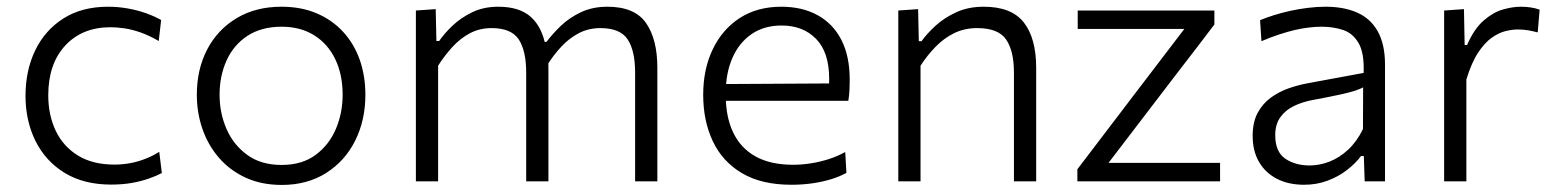

<svg xmlns="http://www.w3.org/2000/svg" viewBox="-20 -526 4513 557"><path d="M302.5 9.5Q223 9.5 167.5 -24.5Q112 -58.5 83 -117Q54 -175.5 54 -248Q54 -321.5 82.2 -380Q110.5 -438.5 164 -472.5Q217.5 -506.5 293.5 -506.5Q322.5 -506.5 350.5 -501.5Q378.5 -496.5 403.2 -487.8Q428 -479 447.5 -468L440.5 -407Q413 -423 388 -431.8Q363 -440.5 341 -443.8Q319 -447 300.5 -447Q218.5 -447 169.2 -393.8Q120 -340.5 120 -249.5Q120 -192.5 141.5 -147Q163 -101.5 205.8 -75Q248.5 -48.5 312.5 -48.5Q334.5 -48.5 356.8 -52.5Q379 -56.5 400.5 -64.8Q422 -73 442 -85.5L449.5 -24Q433.5 -15.5 411.2 -7.8Q389 0 361.8 4.8Q334.5 9.5 302.5 9.5Z M797.5 10.5Q738 10.5 692.2 -10.8Q646.5 -32 615 -68.5Q583.5 -105 567.2 -152.2Q551 -199.5 551 -251Q551 -325 581.2 -382.8Q611.5 -440.5 666.8 -473.5Q722 -506.5 796.5 -506.5Q854 -506.5 899 -487.2Q944 -468 975.8 -433.2Q1007.5 -398.5 1023.8 -352Q1040 -305.5 1040 -251Q1040 -177.5 1010.5 -118.2Q981 -59 926.2 -24.2Q871.5 10.5 797.5 10.5ZM797 -47.5Q856.5 -47.5 895.8 -76.8Q935 -106 954.5 -152.2Q974 -198.5 974 -251Q974 -310 952.5 -354.5Q931 -399 891.2 -423.8Q851.5 -448.5 797 -448.5Q738.5 -448.5 698.2 -422.2Q658 -396 637.5 -351Q617 -306 617 -251Q617 -198.5 637 -152.2Q657 -106 697 -76.8Q737 -47.5 797 -47.5Z M1186.5 0Q1186.5 -55.5 1186.5 -107Q1186.5 -158.5 1186.5 -219.5V-269.5Q1186.5 -324 1186.5 -381.5Q1186.5 -439 1186.5 -495.5L1244 -499.5L1246 -407H1254Q1269 -429 1293 -451.8Q1317 -474.5 1350 -490.5Q1383 -506.5 1425.5 -506.5Q1488 -506.5 1521 -476Q1554 -445.5 1563.5 -388L1567 -385Q1569 -372 1570 -358.2Q1571 -344.5 1571 -329Q1571 -296.5 1571 -272.5Q1571 -248.5 1571 -219.5Q1571 -161 1571 -108.2Q1571 -55.5 1571 0H1506.5Q1506.5 -55.5 1506.5 -108Q1506.5 -160.5 1506.5 -217V-315Q1506.5 -379 1484.8 -411.8Q1463 -444.5 1406 -444.5Q1371.5 -444.5 1343.2 -429.5Q1315 -414.5 1292.2 -389.5Q1269.5 -364.5 1251 -335.5V-217Q1251 -158 1251 -106.8Q1251 -55.5 1251 0ZM1822.5 0Q1822.5 -55.5 1822.5 -108Q1822.5 -160.5 1822.5 -217V-315Q1822.5 -379 1800.8 -411.8Q1779 -444.5 1722 -444.5Q1687.5 -444.5 1659.2 -429.8Q1631 -415 1608 -390.2Q1585 -365.5 1566.5 -335.5L1557.5 -404.5H1565.5Q1582.5 -427.5 1607 -451Q1631.5 -474.5 1665.2 -490.5Q1699 -506.5 1742 -506.5Q1821 -506.5 1854 -459.5Q1887 -412.5 1887 -329Q1887 -296.5 1887 -272.5Q1887 -248.5 1887 -219.5Q1887 -161 1887 -108.2Q1887 -55.5 1887 0Z M2276 10Q2189 10 2132.2 -23.8Q2075.5 -57.5 2047.8 -116.5Q2020 -175.5 2020 -251Q2020 -325.5 2047.8 -383.2Q2075.5 -441 2126.2 -473.8Q2177 -506.5 2246.5 -506.5Q2307.5 -506.5 2352.2 -481.8Q2397 -457 2421 -410Q2445 -363 2445 -295.5Q2445 -277.5 2444.2 -262.8Q2443.5 -248 2441 -233.5L2384 -266.5Q2385 -274.5 2385.2 -282Q2385.5 -289.5 2385.5 -296.5Q2385.5 -374.5 2347.5 -413.2Q2309.5 -452 2247.5 -452Q2196.5 -452 2160.2 -427Q2124 -402 2104.8 -358Q2085.5 -314 2085.5 -257.5V-249Q2085.5 -187 2106.8 -142Q2128 -97 2171.2 -72.5Q2214.5 -48 2281 -48Q2305.5 -48 2331.5 -52Q2357.5 -56 2383 -64Q2408.5 -72 2432 -85L2435.5 -24.5Q2416.5 -14 2391.5 -6.2Q2366.5 1.5 2337 5.8Q2307.5 10 2276 10ZM2048.5 -233.5V-282L2400 -284L2441 -270.5V-233.5Z M2586 0Q2586 -55.5 2586 -107Q2586 -158.5 2586 -219.5V-269.5Q2586 -324 2586 -381.5Q2586 -439 2586 -495.5L2643.5 -499.5L2645.5 -406.5H2653.5Q2669 -428.5 2694.2 -451.5Q2719.5 -474.5 2754.2 -490.5Q2789 -506.5 2834 -506.5Q2914.5 -506.5 2950.2 -460.8Q2986 -415 2986 -329Q2986 -296.5 2986 -272.5Q2986 -248.5 2986 -219.5Q2986 -161 2986 -108.2Q2986 -55.5 2986 0H2921.5Q2921.5 -55.5 2921.5 -108Q2921.5 -160.5 2921.5 -217V-315Q2921.5 -379 2898.5 -411.8Q2875.5 -444.5 2815 -444.5Q2778 -444.5 2748 -429.8Q2718 -415 2694 -390.2Q2670 -365.5 2650.5 -335.5V-217Q2650.5 -158 2650.5 -106.8Q2650.5 -55.5 2650.5 0Z M3105.5 0V-35Q3149 -92.5 3191.2 -147.5Q3233.5 -202.5 3270 -251L3436 -468.5L3446 -442H3333Q3305 -442 3266.8 -442Q3228.5 -442 3186.5 -442Q3144.5 -442 3106.5 -442V-495.5H3503V-455Q3483.5 -429 3456.8 -394.2Q3430 -359.5 3401.8 -322.8Q3373.5 -286 3348 -252.5L3182.5 -36L3174.5 -53.5H3299.5Q3328 -53.5 3366 -53.5Q3404 -53.5 3444.5 -53.5Q3485 -53.5 3519.5 -53.5V0Z M3763.5 10Q3718 10 3684.5 -7.2Q3651 -24.5 3632.5 -56.2Q3614 -88 3614 -131.5Q3614 -171.5 3628.5 -198.5Q3643 -225.5 3666.8 -242.8Q3690.5 -260 3718.5 -269.8Q3746.5 -279.5 3774 -284.5L3936 -314.5Q3938 -371.5 3921.8 -400.2Q3905.5 -429 3877 -438.8Q3848.5 -448.5 3814 -448.5Q3797 -448.5 3777.5 -446.2Q3758 -444 3736.5 -439Q3715 -434 3690.8 -426Q3666.5 -418 3639.5 -406.5L3635.5 -467.5Q3653.5 -475 3675.8 -482Q3698 -489 3723 -494.5Q3748 -500 3774.2 -503.2Q3800.5 -506.5 3825.5 -506.5Q3879 -506.5 3917.8 -489.2Q3956.5 -472 3977.2 -434.5Q3998 -397 3998 -338Q3998 -314.5 3998 -279Q3998 -243.5 3998 -211V-143.5Q3998 -110.5 3998 -75.8Q3998 -41 3998 0H3939L3936.5 -73.5H3928.5Q3913 -52.5 3888.2 -33.2Q3863.5 -14 3831.8 -2Q3800 10 3763.5 10ZM3779.5 -46Q3808 -46 3837 -57.2Q3866 -68.5 3891.2 -92Q3916.5 -115.5 3934 -151.5L3934.5 -272.5Q3926 -268 3912 -263.2Q3898 -258.5 3870 -252.2Q3842 -246 3791.5 -236.5Q3760 -231 3734.8 -219Q3709.5 -207 3694.5 -186.2Q3679.5 -165.5 3679.5 -134Q3679.5 -86 3708.2 -66Q3737 -46 3779.5 -46Z M4169.5 0Q4169.5 -55.5 4169.5 -107Q4169.5 -158.5 4169.5 -219.5V-269.5Q4169.5 -324 4169.5 -381.5Q4169.5 -439 4169.5 -495.5L4227 -499.5L4229 -395.5H4236Q4256.5 -442.5 4284.2 -466.5Q4312 -490.5 4340.2 -498.5Q4368.5 -506.5 4392 -506.5Q4406.5 -506.5 4420.2 -504.5Q4434 -502.5 4446.5 -498L4441 -432Q4425.5 -436 4412.5 -438.2Q4399.5 -440.5 4382 -440.5Q4368 -440.5 4348.5 -436Q4329 -431.5 4308.2 -417Q4287.5 -402.5 4268.2 -373.5Q4249 -344.5 4234 -295.5V-217Q4234 -158 4234 -106.8Q4234 -55.5 4234 0Z"/></svg>

Font: Commissioner Thin Light
Style: Regular
Weight: 300
Version: Version 1.000